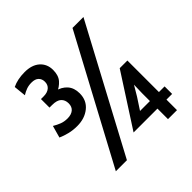

<svg xmlns="http://www.w3.org/2000/svg" viewBox="-186 -866 1018 1018"><g transform="rotate(-45 322.5 -357.0)"><path d="M140 -314Q108.5 -314 81 -320.8Q53.5 -327.5 30 -338L49 -406Q69 -394 88.5 -386.5Q108 -379 132 -379Q160.5 -379 176.8 -392.5Q193 -406 193 -431.5Q193 -457 177 -472.2Q161 -487.5 124.5 -487.5H105V-551.5H125.5Q153 -551.5 169 -564.8Q185 -578 185 -601.5Q185 -623 171.5 -636Q158 -649 131 -649Q110.5 -649 93 -642.8Q75.5 -636.5 59 -626L52 -695Q71.5 -704.5 94.5 -709.2Q117.5 -714 145 -714Q199 -714 229.5 -686.8Q260 -659.5 260 -615Q260 -574 239.5 -550.8Q219 -527.5 189 -516V-528Q227.5 -519 249.8 -493.8Q272 -468.5 272 -428Q272 -375 234.2 -344.5Q196.5 -314 140 -314ZM115 0 490 -700H572L198 0ZM506 0V-79H327L516 -372H573.5V-135.5H616V-79H573.5V0ZM420 -117.5 396.5 -135.5H506V-194L509 -305.5L529.5 -293.5L474 -200Z"/></g></svg>

Font: Cabin
Style: Regular
Weight: 400
Width: 4
Designer: Pablo Impallari
Foundry: Pablo Impallari. http://www.impallari.com Igino Marini. http://www.ikern.com
Version: Version 3.001